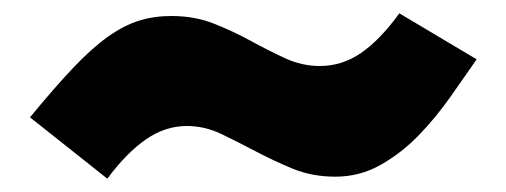

<svg xmlns="http://www.w3.org/2000/svg" viewBox="-20 -436 759 288"><path d="M25 -260Q62 -305 90 -334.5Q118 -364 142 -381Q166 -398 188.5 -405Q211 -412 237 -412Q272 -412 301 -400.5Q330 -389 356.5 -374.5Q383 -360 408 -348.5Q433 -337 460 -337Q493 -337 521.5 -356.5Q550 -376 579 -416L695 -347Q677 -321 655.5 -290.5Q634 -260 608.5 -233.5Q583 -207 551.5 -189Q520 -171 483 -171Q448 -171 419 -183Q390 -195 363.5 -209Q337 -223 312 -235Q287 -247 260 -247Q228 -247 199 -227Q170 -207 141 -168Z"/></svg>

Font: Plata Sans Black
Style: Regular
Weight: 900
Designer: Pablo Impallari, Andres Torresi, & Cristiano Sobral
Foundry: Pablo Impallari, Andres Torresi, & Cristiano Sobral
Version: Version 1.00;December 28, 2019;FontCreator 12.0.0.2547 64-bi